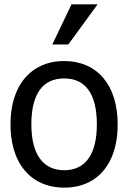

<svg xmlns="http://www.w3.org/2000/svg" viewBox="-20 -838 583 873"><path d="M305.2 -818.4 217.8 -635.7H290.5L423.8 -818.4ZM515.1 -272.5C515.1 -454.1 419.4 -560.5 272 -560.5C223.1 -560.5 180.2 -549.3 143.6 -526.4C69.8 -481 27.8 -392.1 27.8 -272.5C27.8 -213.9 37.6 -163.1 57.1 -119.6C96.2 -33.2 171.9 15.1 272 15.1C321.3 15.1 363.8 3.9 400.4 -18.6C473.1 -63.5 515.1 -151.9 515.1 -272.5ZM420.4 -272.5C420.4 -135.3 367.7 -64 272 -64C175.8 -64 122.6 -136.2 122.6 -272.5C122.6 -411.6 174.8 -481.4 272 -481.4C368.2 -481.4 420.4 -411.6 420.4 -272.5Z"/></svg>

Font: SG Kara
Style: Regular
Weight: 400
Designer: Damoon Khanjanzadeh
Version: Version 1.000